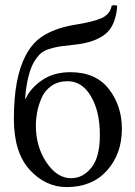

<svg xmlns="http://www.w3.org/2000/svg" viewBox="-20 -721 529 750"><path d="M120.1 -231Q120.1 -147.9 161.6 -86.4Q203.1 -24.9 257.8 -24.9Q303.7 -24.9 336.9 -65.9Q370.1 -106.9 370.1 -193.8Q370.1 -285.6 335.4 -344.7Q300.8 -403.8 244.1 -403.8Q207 -403.8 180.9 -385.5Q154.8 -367.2 142.3 -338.1Q129.9 -309.1 125 -282.5Q120.1 -255.9 120.1 -231ZM34.2 -256.8Q34.2 -417 80.1 -503.9Q108.9 -559.1 156.5 -585.9Q204.1 -612.8 271 -624Q342.8 -635.3 376.5 -650.1Q410.2 -665 416 -698.2Q427.2 -703.1 438 -698.2Q432.1 -620.1 391.1 -587.6Q350.1 -555.2 274.9 -546.9Q231 -542 213.9 -539.6Q196.8 -537.1 173.3 -530Q149.9 -522.9 137.5 -511Q125 -499 112.8 -479Q85.9 -432.1 78.1 -336.9L80.1 -335Q99.1 -377 144.5 -408Q189.9 -439 254.9 -439Q354 -439 405 -373.5Q456.1 -308.1 456.1 -217.8Q456.1 -119.6 397.9 -54.9Q339.8 9.8 240.2 9.8Q158.2 9.8 96.2 -57.6Q34.2 -125 34.2 -256.8Z"/></svg>

Font: Linux Libertine O
Style: Regular
Weight: 400
Designer: Philipp H. Poll
Foundry: Philipp H. Poll
Version: Version 5.3.0